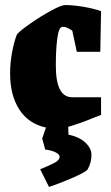

<svg xmlns="http://www.w3.org/2000/svg" viewBox="-20 -496 439 760"><path d="M266 -111H380V-41L356 -32Q299 -8 250 6L251 37Q294 46 318 68.5Q342 91 342 117Q342 149 326 176Q316 187 263.5 209.5Q211 232 174 244L139 174Q179 158 197.5 147.5Q216 137 216 125Q216 115 200 107Q184 99 159 96L147 52L162 9Q93 -6 56.5 -62.5Q20 -119 20 -205Q20 -248 28 -290Q36 -332 47 -360Q60 -375 101 -403.5Q142 -432 182.5 -454Q223 -476 238 -476Q268 -476 308 -469.5Q348 -463 380 -452L377 -291H284L266 -375Q242 -390 231 -390Q224 -390 220 -386Q211 -379 206 -338Q201 -297 201 -235Q201 -111 266 -111Z"/></svg>

Font: Grenze Black
Style: Regular
Weight: 900
Designer: Renata Polastri
Foundry: Omnibus-Type
Version: Version 1.002; ttfautohint (v1.8)